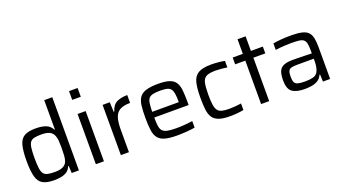

<svg xmlns="http://www.w3.org/2000/svg" viewBox="-59 -1283 3261 1832"><g transform="rotate(-20 1571.0 -367.5)"><path d="M253 8Q179 8 138 -14.5Q97 -37 81 -94Q65 -151 65 -254Q65 -358 81 -415.5Q97 -473 137.5 -495.5Q178 -518 251 -518Q312 -518 354 -502.5Q396 -487 417 -445H422V-743H504V0H431L427 -73H421Q407 -38 380.5 -21Q354 -4 321 2Q288 8 253 8ZM285 -64Q385 -64 408 -122Q418 -149 420 -182.5Q422 -216 422 -261Q422 -298 420 -329Q418 -360 409 -382Q396 -416 366 -430.5Q336 -445 283 -445Q238 -445 210.5 -438.5Q183 -432 169.5 -413Q156 -394 151 -356Q146 -318 146 -255Q146 -191 151 -153Q156 -115 170 -96Q184 -77 211.5 -70.5Q239 -64 285 -64Z M674 -654V-743H761V-654ZM676 0V-510H758V0Z M930 0V-510H1003L1007 -412H1013Q1032 -476 1076.5 -497Q1121 -518 1183 -518V-438Q1114 -438 1077 -416Q1040 -394 1026 -348Q1012 -302 1012 -232V0Z M1500 8Q1423 8 1377 -5Q1331 -18 1308 -48Q1285 -78 1278 -128.5Q1271 -179 1271 -254Q1271 -325 1277 -375.5Q1283 -426 1304.5 -457.5Q1326 -489 1372 -503.5Q1418 -518 1496 -518Q1569 -518 1610.5 -503.5Q1652 -489 1671.5 -458Q1691 -427 1696 -377Q1701 -327 1701 -255V-228H1352Q1352 -176 1356.5 -143Q1361 -110 1377 -92Q1393 -74 1426.5 -67Q1460 -60 1518 -60Q1554 -60 1600 -63.5Q1646 -67 1681 -72V-6Q1649 0 1598 4Q1547 8 1500 8ZM1352 -286H1622V-296Q1622 -365 1611 -397.5Q1600 -430 1572 -440Q1544 -450 1494 -450Q1446 -450 1418 -443.5Q1390 -437 1376 -420Q1362 -403 1357.5 -370.5Q1353 -338 1352 -286Z M2037 8Q1965 8 1923 -7.5Q1881 -23 1861 -55Q1841 -87 1835.5 -136.5Q1830 -186 1830 -255Q1830 -350 1844.5 -408Q1859 -466 1902.5 -492Q1946 -518 2034 -518Q2069 -518 2107.5 -514.5Q2146 -511 2171 -505V-439Q2147 -443 2114 -446Q2081 -449 2054 -449Q1991 -449 1960.5 -433.5Q1930 -418 1920.5 -376.5Q1911 -335 1911 -255Q1911 -194 1916.5 -155.5Q1922 -117 1936.5 -96.5Q1951 -76 1980 -68.5Q2009 -61 2056 -61Q2084 -61 2116.5 -64Q2149 -67 2176 -71V-5Q2151 1 2112 4.5Q2073 8 2037 8Z M2354 0V-441H2251V-510H2354V-658H2436V-510H2557V-441H2436V0Z M2796 8Q2712 8 2670 -22.5Q2628 -53 2628 -140Q2628 -197 2641.5 -230.5Q2655 -264 2689 -278.5Q2723 -293 2784 -293Q2798 -293 2831 -292.5Q2864 -292 2903 -291Q2942 -290 2974 -289V-321Q2974 -366 2968 -391.5Q2962 -417 2946 -429.5Q2930 -442 2899 -445.5Q2868 -449 2818 -449Q2795 -449 2765 -447.5Q2735 -446 2707 -443.5Q2679 -441 2662 -438V-504Q2742 -518 2846 -518Q2914 -518 2955.5 -508Q2997 -498 3018.5 -475Q3040 -452 3047.5 -414Q3055 -376 3055 -321V0H2982L2979 -72H2973Q2957 -36 2927.5 -19Q2898 -2 2863 3Q2828 8 2796 8ZM2826 -59Q2869 -59 2903.5 -67.5Q2938 -76 2954 -106Q2974 -146 2974 -209V-235H2804Q2765 -235 2744 -228.5Q2723 -222 2715.5 -203.5Q2708 -185 2708 -147Q2708 -110 2717 -91.5Q2726 -73 2751.5 -66Q2777 -59 2826 -59Z"/></g></svg>

Font: Saira
Style: Regular
Weight: 400
Designer: Hector Gatti with collaboration of the Omnibus-Type team
Foundry: Omnibus-Type
Version: Version 1.100; ttfautohint (v1.8.3)